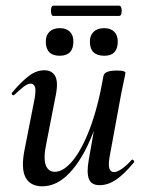

<svg xmlns="http://www.w3.org/2000/svg" viewBox="-20 -642 512 675"><path d="M129 13Q86 13 69.5 -19Q53 -51 67 -119L102 -297Q107 -327 102.5 -337.5Q98 -348 88 -348Q77 -348 63 -337Q49 -326 31 -309Q27 -305 23 -309Q19 -313 23 -317Q55 -355 81.5 -375Q108 -395 136 -395Q164 -395 175 -372.5Q186 -350 174 -297L143 -138Q132 -87 140.5 -62.5Q149 -38 173 -38Q203 -38 235.5 -77Q268 -116 296.5 -191.5Q325 -267 344 -376L360 -375Q340 -257 305 -169.5Q270 -82 225 -34.5Q180 13 129 13ZM330 9Q301 9 292.5 -13Q284 -35 292 -80L344 -376Q348 -394 391 -394Q409 -394 415 -391.5Q421 -389 421 -387Q421 -383 416 -360.5Q411 -338 406 -312L365 -89Q356 -37 381 -37Q391 -37 407 -47.5Q423 -58 442 -79Q445 -83 449.5 -78.5Q454 -74 450 -70Q415 -28 387 -9.5Q359 9 330 9ZM347 -446Q296 -446 296 -496Q296 -518 309.5 -530.5Q323 -543 346 -543Q369 -543 381.5 -530.5Q394 -518 394 -496Q394 -446 347 -446ZM190 -446Q141 -446 141 -496Q141 -518 154 -530.5Q167 -543 190 -543Q213 -543 225.5 -530.5Q238 -518 238 -496Q238 -446 190 -446ZM167 -586Q162 -586 160 -595Q158 -604 160 -613Q162 -622 167 -622H399Q405 -622 407 -613Q409 -604 407 -595Q405 -586 399 -586Z"/></svg>

Font: Cormorant Light SemiBold
Style: Italic
Weight: 600
Italic angle: -10°
Version: Version 4.000